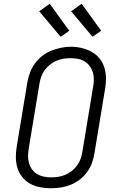

<svg xmlns="http://www.w3.org/2000/svg" viewBox="-20 -995 640 1023"><path d="M251 8Q222 8 193.5 2.5Q165 -3 141 -16Q117 -29 99.5 -50.5Q82 -72 73.5 -98.5Q65 -125 64.5 -154.5Q64 -184 69 -213L126 -558Q131 -584 140.5 -609.5Q150 -635 166.5 -657.5Q183 -680 205.5 -697.5Q228 -715 253.5 -725Q279 -735 305.5 -740.5Q332 -746 358 -746Q388 -746 416 -739Q444 -732 468 -719Q492 -706 509.5 -684.5Q527 -663 535.5 -636.5Q544 -610 544.5 -580.5Q545 -551 540 -522L483 -177Q479 -151 469.5 -125.5Q460 -100 443.5 -77.5Q427 -55 404 -37.5Q381 -20 355.5 -10Q330 0 303.5 4Q277 8 251 8ZM252 -50Q272 -50 291 -53Q310 -56 328.5 -64Q347 -72 363 -84.5Q379 -97 391 -113.5Q403 -130 409.5 -149Q416 -168 419 -187L476 -532Q480 -552 480 -572Q480 -592 474.5 -610Q469 -628 457.5 -643.5Q446 -659 430 -668.5Q414 -678 394.5 -681.5Q375 -685 355 -685Q336 -685 317 -682Q298 -679 280 -671Q262 -663 245.5 -650Q229 -637 217.5 -620.5Q206 -604 199.5 -585.5Q193 -567 190 -548L133 -203Q130 -184 129.5 -164Q129 -144 134.5 -125.5Q140 -107 151 -92Q162 -77 178 -67.5Q194 -58 213 -54Q232 -50 252 -50ZM473 -799 359 -935 415 -975 519 -831ZM303 -799 189 -935 245 -975 349 -831Z"/></svg>

Font: Iosevka Curly Slab LtEx
Style: Italic
Weight: 300
Width: 7
Italic angle: -9°
Monospace: yes
Designer: Belleve Invis
Foundry: Belleve Invis
Version: Version 11.1.0; ttfautohint (v1.8.3)